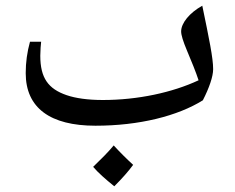

<svg xmlns="http://www.w3.org/2000/svg" viewBox="-20 -575 823 672"><path d="M314 -135C467 -135 602 -169 690 -224C712 -267 726 -307 726 -333C726 -372 712 -439 688 -555C643 -530 614 -494 614 -465C614 -452 621 -430 634 -399C650 -361 666 -322 675 -294C583 -251 462 -225 340 -225C288 -225 245 -231 213 -242C149 -264 121 -302 121 -380C121 -395 123 -424 124 -429H85C75 -393 70 -357 70 -319C70 -197 156 -135 314 -135ZM380 77C408 49 430 24 446 2C422 -20 399 -43 378 -66C359 -43 335 -19 306 9C324 30 349 52 380 77Z"/></svg>

Font: Noto Naskh Arabic UI Medium
Style: Regular
Weight: 500
Designer: Monotype Design Team, David Williams, Mohamad Dakak and Nizar Qandah
Foundry: Monotype Imaging Inc.
Version: Version 2.014